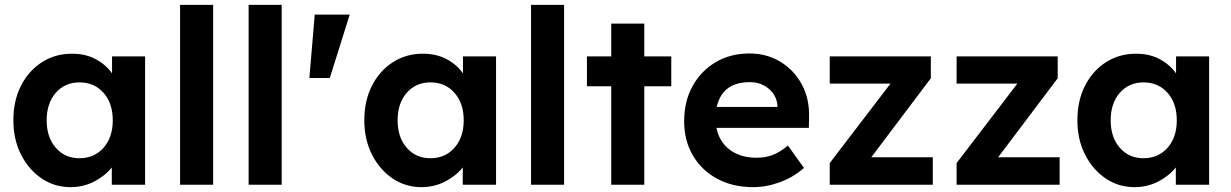

<svg xmlns="http://www.w3.org/2000/svg" viewBox="-20 -760 5066 790"><path d="M270 10Q204 10 151 -26Q98 -62 66.5 -124Q35 -186 35 -265Q35 -346 66.5 -407.5Q98 -469 152.5 -504Q207 -539 276 -539Q332 -539 374 -516.5Q416 -494 441 -458V-528H577V0H440V-71Q412 -36 367.5 -13Q323 10 270 10ZM307 -109Q368 -109 406 -152Q444 -195 444 -265Q444 -335 406 -378Q368 -421 307 -421Q247 -421 209.5 -378Q172 -335 172 -265Q172 -195 209.5 -152Q247 -109 307 -109Z M721 0V-740H857V0Z M1003 0V-740H1139V0Z M1253 -439 1275 -700H1419L1337 -439Z M1714 10Q1648 10 1595 -26Q1542 -62 1510.5 -124Q1479 -186 1479 -265Q1479 -346 1510.5 -407.5Q1542 -469 1596.5 -504Q1651 -539 1720 -539Q1776 -539 1818 -516.5Q1860 -494 1885 -458V-528H2021V0H1884V-71Q1856 -36 1811.5 -13Q1767 10 1714 10ZM1751 -109Q1812 -109 1850 -152Q1888 -195 1888 -265Q1888 -335 1850 -378Q1812 -421 1751 -421Q1691 -421 1653.5 -378Q1616 -335 1616 -265Q1616 -195 1653.5 -152Q1691 -109 1751 -109Z M2165 0V-740H2301V0Z M2495 0V-405H2395V-528H2495V-663H2631V-528H2742V-405H2631V0Z M3079 10Q2994 10 2930 -25Q2866 -60 2830.5 -121Q2795 -182 2795 -261Q2795 -343 2829.5 -405.5Q2864 -468 2924.5 -504Q2985 -540 3064 -540Q3135 -540 3191.5 -505.5Q3248 -471 3279.5 -412Q3311 -353 3309 -277L3308 -234H2928Q2939 -177 2982.5 -144Q3026 -111 3093 -111Q3129 -111 3158.5 -122Q3188 -133 3222 -161L3288 -69Q3245 -31 3189.5 -10.5Q3134 10 3079 10ZM3065 -422Q2952 -422 2929 -320H3179V-324Q3176 -367 3143.5 -394.5Q3111 -422 3065 -422Z M3394 0V-89L3644 -416H3394V-528H3810V-438L3565 -113H3818V0Z M3916 0V-89L4166 -416H3916V-528H4332V-438L4087 -113H4340V0Z M4648 10Q4582 10 4529 -26Q4476 -62 4444.5 -124Q4413 -186 4413 -265Q4413 -346 4444.5 -407.5Q4476 -469 4530.5 -504Q4585 -539 4654 -539Q4710 -539 4752 -516.5Q4794 -494 4819 -458V-528H4955V0H4818V-71Q4790 -36 4745.5 -13Q4701 10 4648 10ZM4685 -109Q4746 -109 4784 -152Q4822 -195 4822 -265Q4822 -335 4784 -378Q4746 -421 4685 -421Q4625 -421 4587.5 -378Q4550 -335 4550 -265Q4550 -195 4587.5 -152Q4625 -109 4685 -109Z"/></svg>

Font: Lexend SemiBold
Style: Regular
Weight: 600
Designer: Bonnie Shaver-Troup, Thomas Jockin
Foundry: Lexend
Version: Version 1.005; ttfautohint (v1.8.3)